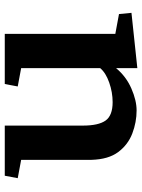

<svg xmlns="http://www.w3.org/2000/svg" viewBox="82 -652 582 785"><g transform="rotate(-90 372.5 -259.0)"><path d="M37 -477 47 -530H252V-211Q252 -147 272.5 -118Q293 -89 348 -89Q388 -89 428 -103Q468 -117 487 -140V-463L412 -477L422 -530H627V-78L708 -63L713 -12L487 12V-75Q453 -34 404 -12.5Q355 9 314 9Q266 9 220 -8.5Q174 -26 144 -66Q114 -106 112 -175V-463Z"/></g></svg>

Font: Brawler
Style: Bold
Weight: 700
Designer: Oleg Frolov, Haley Fiege
Foundry: Oleg Frolov, Haley Fiege
Version: Version 1.101; ttfautohint (v1.8.3)